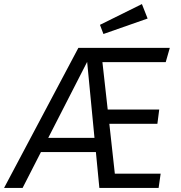

<svg xmlns="http://www.w3.org/2000/svg" viewBox="-66 -923 887 943"><path d="M437 -618 463 -385H716L707 -315H471L498 -70H723L713 0H422L405 -176H135L45 0H-46L319 -688H768L748 -618ZM398 -246 362 -619 171 -246ZM659 -832 442 -756 425 -801 631 -903Z"/></svg>

Font: Fira Sans Book
Style: Italic
Weight: 350
Italic angle: -8°
Designer: bBox Type GmbH & Carrois Corporate GbR & Edenspiekermann AG
Foundry: bBox Type GmbH & Carrois Corporate GbR & Edenspiekermann AG
Version: Version 4.301